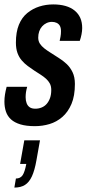

<svg xmlns="http://www.w3.org/2000/svg" viewBox="-26 -559 398 869"><path d="M132 12Q93 12 66.5 4Q40 -4 24 -18.5Q8 -33 1 -53.5Q-6 -74 -6 -99Q-6 -115 -3.5 -131Q-1 -147 4 -166H97Q93 -152 91.5 -141Q90 -130 90 -119Q90 -104 94.5 -92Q99 -80 108.5 -73.5Q118 -67 134 -67Q149 -67 162.5 -72.5Q176 -78 185.5 -89Q195 -100 200.5 -115.5Q206 -131 206 -152Q206 -169 199.5 -181Q193 -193 182.5 -202.5Q172 -212 158 -221Q144 -230 130 -239Q115 -249 100 -260Q85 -271 72.5 -285.5Q60 -300 53 -319.5Q46 -339 46 -366Q46 -414 59.5 -447Q73 -480 97.5 -500Q122 -520 152 -529.5Q182 -539 215 -539Q246 -539 270.5 -532Q295 -525 312 -511Q329 -497 337.5 -477.5Q346 -458 346 -432Q346 -419 343 -403.5Q340 -388 335 -374H244Q249 -396 249.5 -405Q250 -414 250 -418Q250 -433 245 -442Q240 -451 230.5 -455.5Q221 -460 209 -460Q196 -460 184.5 -454.5Q173 -449 164.5 -439.5Q156 -430 151.5 -417Q147 -404 147 -389Q147 -373 154.5 -361.5Q162 -350 174 -340.5Q186 -331 202 -321Q220 -309 239.5 -297Q259 -285 275.5 -269.5Q292 -254 302.5 -232Q313 -210 313 -179Q313 -125 297.5 -88.5Q282 -52 256 -29.5Q230 -7 198 2.5Q166 12 132 12ZM39 290 46 249Q66 249 76 234.5Q86 220 93 183H65L84 76H155L139 166Q131 212 118.5 239Q106 266 87 278Q68 290 39 290Z"/></svg>

Font: Archivo ExtraCondensed SemiBold
Style: Italic
Weight: 600
Width: 2
Italic angle: -10°
Designer: Hector Gatti
Foundry: Omnibus-Type
Version: Version 2.001